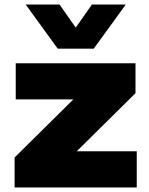

<svg xmlns="http://www.w3.org/2000/svg" viewBox="-20 -828 658 848"><path d="M44.5 0V-132.5L304 -389H49.5V-548.5H578.5V-416.5L319 -160H584V0ZM235 -613 93.5 -808H243L314.5 -706L386 -808H535.5L394 -613Z"/></svg>

Font: Encode Sans Exp XBd
Style: Regular
Weight: 800
Width: 7
Designer: Multiple Designers
Foundry: Impallari Type
Version: Version 3.002; ttfautohint (v1.8.3) -l 8 -r 50 -G 200 -x 14 